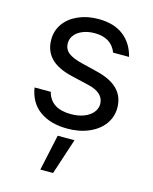

<svg xmlns="http://www.w3.org/2000/svg" viewBox="-118 -631 755 950"><g transform="rotate(15 259.0 -156.0)"><path d="M49 -143.5H132.1Q153.1 -62.5 256.4 -62.5Q294.4 -62.5 323.3 -73.9Q352.3 -85.2 368.1 -104.8Q383.9 -124.3 384.2 -147.7Q383.5 -205.6 303.3 -224.4L212.4 -245.7Q138.1 -263.1 102.6 -300.4Q67.1 -337.7 67.5 -394.9Q67.5 -440.3 93.2 -476.2Q119 -512.1 164.8 -532.3Q210.6 -552.6 267.8 -552.6Q347.3 -552.6 396.1 -515.1Q445 -477.6 461.6 -410.5H380Q353 -480.1 267.8 -480.1Q234.7 -480.1 208.1 -469.6Q181.5 -459.2 166.4 -440.7Q151.3 -422.2 151.3 -399.1Q150.9 -368.3 173.1 -350Q195.3 -331.7 245 -319.6L326 -299.7Q398.8 -282 434.7 -245.4Q470.5 -208.8 470.9 -152Q470.9 -105.1 443.9 -68Q416.9 -30.9 368.4 -9.8Q320 11.4 257.8 11.4Q171.5 11.4 116.5 -27.7Q61.4 -66.8 49 -143.5ZM247.2 241.5H181.8L221.6 57.5H307.5Z"/></g></svg>

Font: Riot Sans
Style: Regular
Weight: 400
Designer: Rasmus Andersson
Foundry: rsms
Version: Version 4.001